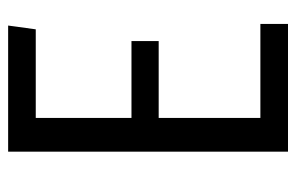

<svg xmlns="http://www.w3.org/2000/svg" viewBox="-148 -580 728 472"><g transform="rotate(-90 216.0 -344.0)"><path d="M389.2 -688 379.9 -620.1H162.1V-384.8H351.1V-317.9H162.1V-67.9H393.1V0H79.1V-688Z"/></g></svg>

Font: Fira Sans Compressed Book
Style: Regular
Weight: 350
Width: 1
Designer: Carrois Corporate & Edenspiekermann AG
Foundry: Carrois Corporate GbR & Edenspiekermann AG
Version: Version 4.203;PS 004.203;hotconv 1.0.88;makeotf.lib2.5.64775